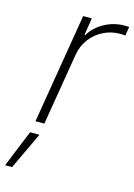

<svg xmlns="http://www.w3.org/2000/svg" viewBox="-161 -616 644 920"><g transform="rotate(15 160.5 -156.0)"><path d="M45.4 0 135.7 -545.9H178.7L165 -460H168.9Q193.4 -502 239.7 -527.6Q286.1 -553.2 339.8 -553.2Q346.2 -553.2 351.6 -553Q356.9 -552.7 362.3 -552.7L355 -508.3Q351.6 -508.3 345 -509Q338.4 -509.8 330.1 -509.8Q285.2 -509.8 246.3 -490.2Q207.5 -470.7 181.9 -436.5Q156.2 -402.3 148.9 -357.9L89.4 0ZM-40.5 241.2 34.2 57.6H80.6L-5.9 241.2Z"/></g></svg>

Font: Inter ExtraLight
Style: Italic
Weight: 250
Italic angle: -9.3988°
Designer: Rasmus Andersson
Foundry: rsms
Version: Version 4.001;git-66647c0bb